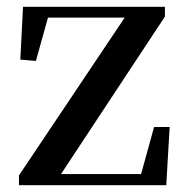

<svg xmlns="http://www.w3.org/2000/svg" viewBox="-20 -547 549 567"><path d="M36 0V-29L361 -514V-485L353 -495H234H94L127 -514L86 -367L40 -371L48 -527H467V-498L147 -13L152 -52L154 -33H277H420L392 -16L435 -172H481L471 0Z"/></svg>

Font: Noto Serif TC ExtraLight SemiBold
Style: Regular
Weight: 600
Version: Version 2.003-H1;hotconv 1.1.1;makeotfexe 2.6.0